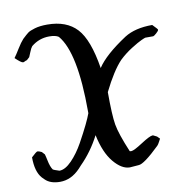

<svg xmlns="http://www.w3.org/2000/svg" viewBox="-75 -737 777 796"><g transform="rotate(-10 313.5 -338.5)"><path d="M603.5 -586.9Q624 -566.4 624 -563.5Q624 -558.6 613.3 -549.3Q602.5 -540 599.6 -540H591.8H572.3Q572.3 -540 566.4 -540Q564.5 -540 549.3 -533.2Q534.2 -526.4 505.4 -508.3Q476.6 -490.2 452.1 -466.8Q415 -427.7 374 -344.7Q374 -247.1 380.9 -207Q387.7 -167 420.9 -87.9Q422.9 -86.9 427.7 -86.9Q438.5 -86.9 476.1 -111.3Q513.7 -135.7 525.4 -135.7H527.3Q527.3 -135.7 543 -127.9L553.7 -117.2Q551.8 -114.3 546.9 -104.5Q542 -94.7 537.1 -89.8Q469.7 -24.4 447.3 -24.4Q440.4 -24.4 428.2 -22.9Q416 -21.5 410.2 -21.5Q376 -21.5 342.3 -62Q308.6 -102.5 293 -177.7Q259.8 -113.3 210.9 -64.5L200.2 -52.7Q162.1 -12.7 115.2 -12.7Q74.2 -12.7 52.7 -34.2L43 -43.9Q17.6 -72.3 17.6 -132.8Q39.1 -153.3 43.9 -153.3Q49.8 -153.3 61.5 -147.5L72.3 -135.7Q73.2 -132.8 75.2 -124.5Q77.1 -116.2 78.1 -111.3Q84 -81.1 93.8 -68.4Q95.7 -66.4 120.1 -58.6Q144.5 -58.6 172.4 -87.4Q200.2 -116.2 222.7 -156.7Q245.1 -197.3 259.3 -226.6Q273.4 -255.9 279.3 -272.5V-279.3Q279.3 -529.3 213.9 -605.5Q201.2 -614.3 174.8 -614.3Q131.8 -614.3 98.6 -586.9Q92.8 -580.1 86.9 -564.9Q81.1 -549.8 78.1 -543.9L66.4 -533.2Q63.5 -533.2 58.1 -530.3Q52.7 -527.3 49.8 -527.3Q42 -527.3 17.6 -550.8Q26.4 -562.5 41 -586.4Q55.7 -610.4 67.4 -623Q84 -638.7 92.3 -645Q100.6 -651.4 122.1 -657.7Q143.6 -664.1 174.8 -664.1Q255.9 -664.1 299.3 -617.2Q342.8 -570.3 362.3 -448.2Q395.5 -499 486.3 -558.6Q531.2 -586.9 603.5 -586.9Z"/></g></svg>

Font: Shelly2023
Style: Regular
Weight: 400
Version: Version 0.2